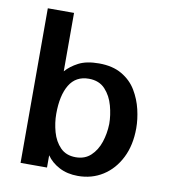

<svg xmlns="http://www.w3.org/2000/svg" viewBox="-75 -692 677 768"><g transform="rotate(10 264.0 -308.0)"><path d="M379.9 -214.8Q378.9 -175.8 367.2 -140.6Q355.5 -105.5 331.5 -83Q307.6 -60.5 270.5 -60.5Q231.4 -60.5 208 -84.5Q184.6 -108.4 174.3 -145Q164.1 -181.6 164.1 -217.8Q164.1 -293 189.9 -335.9Q215.8 -378.9 268.6 -378.9Q310.5 -378.9 335 -352.5Q359.4 -326.2 369.6 -288.1Q379.9 -250 379.9 -214.8ZM489.3 -216.8Q489.3 -252.9 480 -292.5Q470.7 -332 449.7 -367.2Q428.7 -402.3 391.1 -424.3Q353.5 -446.3 297.9 -446.3Q247.1 -446.3 215.3 -429.7Q183.6 -413.1 164.1 -390.6V-627.9H57.6V0H165V-49.8Q183.6 -22.5 216.3 -5.4Q249 11.7 292 11.7Q348.6 11.7 393.1 -16.6Q437.5 -44.9 463.4 -96.2Q489.3 -147.5 489.3 -216.8Z"/></g></svg>

Font: Namkio Khamti
Style: Bold
Weight: 700
Designer: Debbi Hosken
Foundry: SIL International
Version: Version 3.917